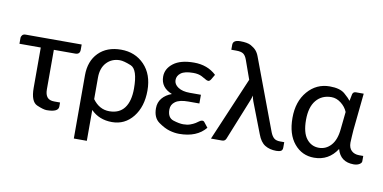

<svg xmlns="http://www.w3.org/2000/svg" viewBox="-81 -965 2747 1377"><g transform="rotate(10 1292.5 -276.5)"><path d="M372.1 -37.6Q372.1 3.9 286.1 3.9Q262.7 3.9 215.1 -16.6Q167.5 -37.1 167.5 -137.7V-431.2H12.2V-472.7Q12.2 -484.9 20.3 -494.1Q28.3 -503.4 44.4 -503.4H452.6V-465.3Q452.6 -431.2 418.9 -431.2H262.7V-143.1Q262.7 -105.5 278.6 -86.2Q294.4 -66.9 330.1 -66.9H372.1Z M877 -257.3Q877 -397 824 -418.5Q771 -439.9 742.7 -439.9Q684.1 -439.9 646.5 -399.9Q608.9 -359.9 608.9 -290V-133.3Q657.2 -66.4 730 -66.4Q802.7 -66.4 839.8 -115.5Q877 -164.6 877 -257.3ZM608.9 170.4H514.2V-290Q514.2 -393.6 574.7 -454.8Q635.3 -516.1 738.3 -516.1Q841.3 -516.1 908 -446.8Q974.6 -377.4 974.6 -259.8Q974.6 -142.1 915.3 -67.6Q856 6.8 762.2 6.8Q668.9 6.8 608.9 -54.2Z M1444.3 -71.8Q1380.4 6.3 1251.5 6.3Q1218.3 6.3 1181.4 -4.2Q1144.5 -14.6 1100.6 -45.7Q1056.6 -76.7 1056.6 -145.5Q1056.6 -189 1082 -219.5Q1107.4 -250 1151.4 -266.1Q1067.9 -298.8 1067.9 -378.9Q1067.9 -436 1119.6 -475.8Q1171.4 -515.6 1269.5 -515.6Q1368.2 -515.6 1432.1 -455.1L1410.6 -418.5Q1401.4 -404.3 1391.8 -404.3Q1382.3 -404.3 1373.3 -410.2Q1364.3 -416 1339.4 -429Q1314.5 -441.9 1276.9 -441.9Q1214.8 -441.9 1187.3 -421.4Q1159.7 -400.9 1159.7 -369.6Q1159.7 -338.4 1191.2 -317.6Q1222.7 -296.9 1275.9 -296.9H1357.4V-233.4H1275.9Q1213.4 -233.4 1183.1 -211.7Q1152.8 -189.9 1152.8 -153.8Q1152.8 -93.8 1196 -80.1Q1239.3 -66.4 1268.6 -66.4Q1297.9 -66.4 1319.3 -74.2Q1340.8 -82 1355.5 -91.1Q1370.1 -100.1 1379.9 -107.9Q1389.6 -115.7 1400.4 -115.7Q1411.1 -115.7 1417 -106.4Z M1516.1 -688.5Q1516.1 -724.1 1568.8 -724.1Q1621.6 -724.1 1647 -710Q1672.4 -695.8 1686.8 -679.2Q1701.2 -662.6 1710.4 -636.7L1903.8 -120.1Q1915 -91.8 1930.4 -78.9Q1945.8 -65.9 1974.6 -65.9H2004.9V-27.3Q2004.9 -7.3 1992.7 -1Q1980.5 5.4 1959 5.4Q1910.6 5.4 1876.5 -15.6Q1842.3 -36.6 1822.3 -91.3L1735.8 -315.9Q1729 -334 1725.6 -356Q1721.2 -338.9 1712.9 -317.4L1592.8 -19.5Q1585 0 1564 0H1482.9L1679.7 -462.9L1630.9 -600.1Q1620.1 -630.4 1603.5 -641.6Q1586.9 -652.8 1552.2 -652.8H1516.1Z M2255.9 -69.3Q2307.6 -69.3 2344 -109.6Q2380.4 -149.9 2387.7 -229L2400.9 -355.5Q2386.2 -391.6 2353 -417.2Q2319.8 -442.9 2283.2 -442.9Q2212.9 -442.9 2171.9 -393.3Q2130.9 -343.8 2130.9 -251Q2130.9 -158.2 2165.8 -113.8Q2200.7 -69.3 2255.9 -69.3ZM2522.5 4.4Q2425.8 4.4 2400.9 -85.9Q2340.8 6.8 2233.9 6.8Q2146 6.8 2089.4 -61Q2032.7 -128.9 2032.7 -248.5Q2032.7 -367.7 2096.9 -442.1Q2161.1 -516.6 2257.8 -516.6Q2332.5 -516.6 2367.7 -486.1Q2402.8 -455.6 2414.6 -439L2424.3 -488.3Q2429.2 -507.3 2449.2 -507.3H2505.9L2478.5 -237.8Q2477.5 -213.4 2475.3 -189.7Q2473.1 -166 2473.1 -145.5Q2473.1 -106.4 2494.4 -86.7Q2515.6 -66.9 2549.8 -66.9H2580.1V-28.3Q2580.1 -15.6 2563.5 -5.6Q2546.9 4.4 2522.5 4.4Z"/></g></svg>

Font: Lato-Medium
Style: Regular
Weight: 500
Designer: Lukasz Dziedzic
Foundry: tyPoland Lukasz Dziedzic
Version: Version 2.006; 2014-01-15